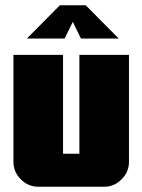

<svg xmlns="http://www.w3.org/2000/svg" viewBox="-20 -708 540 728"><path d="M82 -562 207 -688H305L430 -562H287L256 -625L225 -562ZM469 -94Q469 -56 441 -28Q413 0 375 0H125Q87 0 59 -28Q31 -56 31 -94V-500H219V-125H281V-500H469Z"/></svg>

Font: CostaRica
Style: Normal
Weight: 900
Version: Version 1.3